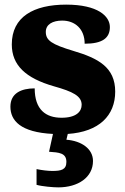

<svg xmlns="http://www.w3.org/2000/svg" viewBox="-20 -570 542 830"><path d="M478 -174C478 -279 405 -318 297 -350C204 -378 178 -395 178 -432C178 -465 208 -481 249 -481C303 -481 346 -446 346 -381C422 -381 455 -405 455 -453C455 -500 403 -550 266 -550C125 -550 31 -497 31 -378C31 -288 91 -232 213 -197C295 -174 333 -155 333 -117C333 -88 310 -61 246 -61C178 -61 130 -96 130 -188C72 -188 25 -167 25 -109C25 -49 68 2 209 9L192 86C235 89 267 91 267 130C267 164 244 169 206 169C188 169 162 166 138 161V229C162 236 211 240 232 240C317 240 382 197 382 126C382 73 332 39 267 34L273 9C409 0 478 -71 478 -174Z"/></svg>

Font: UArctic Serif Black
Style: Regular
Weight: 900
Designer: Customization by Puisto advertising & original work Monotype Design Team
Foundry: Monotype Imaging Inc.
Version: Version 2.004